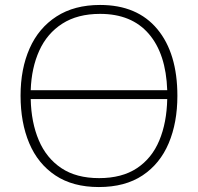

<svg xmlns="http://www.w3.org/2000/svg" viewBox="-20 -745 800 775"><path d="M696 -358Q696 -250 661 -167Q626 -84 555.5 -37Q485 10 379 10Q274 10 203.5 -37Q133 -84 98 -167Q63 -250 63 -359Q63 -467 99.5 -549.5Q136 -632 208 -678.5Q280 -725 384 -725Q534 -725 615 -627.5Q696 -530 696 -358ZM384 -689Q293 -689 231.5 -649.5Q170 -610 138.5 -540.5Q107 -471 104 -381H655Q650 -528 580.5 -608.5Q511 -689 384 -689ZM380 -26Q472 -26 532.5 -66Q593 -106 623 -178Q653 -250 655 -345H104Q106 -251 136.5 -179Q167 -107 227.5 -66.5Q288 -26 380 -26Z"/></svg>

Font: Noto Sans ExtraLight
Style: Regular
Weight: 200
Designer: Monotype Design Team
Foundry: Monotype Imaging Inc.
Version: Version 2.007